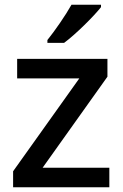

<svg xmlns="http://www.w3.org/2000/svg" viewBox="-20 -852 515 806"><path d="M404 -822V-832H280C255 -787 209 -721 179 -684V-672H249C298 -708 375 -785 404 -822ZM439 -66V-148H159L431 -530V-605H52V-523H313L35 -133V-66Z"/></svg>

Font: Noto Sans Malayalam UI Medium
Style: Regular
Weight: 500
Designer: Jelle Bosma - Monotype Design Team
Foundry: Monotype Imaging Inc.
Version: Version 2.104